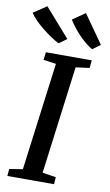

<svg xmlns="http://www.w3.org/2000/svg" viewBox="-126 -1058 636 1110"><g transform="rotate(10 191.5 -503.0)"><path d="M1 0 4.5 -41.5 82.5 -54 165 -687 90.5 -697.5 96 -743H365.5L361 -697.5L280.5 -687L198.5 -54L278 -41.5L275 0ZM402 -840 356 -806.5Q334.5 -819 313.8 -836.5Q293 -854 274 -874Q255 -894 239 -915Q223 -936 211 -955L285 -1006.5ZM205 -840 159.5 -806.5Q137.5 -817.5 111.8 -834.8Q86 -852 60.5 -872.5Q35 -893 14 -914.2Q-7 -935.5 -19 -954.5L58.5 -1006.5Z"/></g></svg>

Font: Merriweather Medium
Style: Italic
Weight: 500
Italic angle: -7.8°
Version: Version 2.101